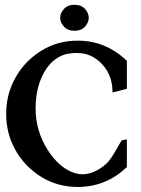

<svg xmlns="http://www.w3.org/2000/svg" viewBox="-20 -757 580 790"><path d="M286.6 -630.4Q258.8 -630.4 243.2 -647.5Q227.5 -664.6 227.5 -683.6Q227.5 -703.1 243.2 -720.2Q258.8 -737.3 286.6 -737.3Q314.5 -737.3 329.8 -720.2Q345.2 -703.1 345.2 -683.6Q345.2 -664.6 329.8 -647.5Q314.5 -630.4 286.6 -630.4ZM502 -183.6V-69.8Q417 12.2 299.8 12.2Q215.8 12.2 148.7 -29.8Q81.5 -71.8 43.5 -139.6Q5.4 -207.5 5.4 -288.6Q5.4 -369.6 43.5 -437.5Q81.5 -505.4 148.7 -547.6Q215.8 -589.8 299.8 -589.8Q414.6 -589.8 502 -506.8V-391.6L442.9 -376.5Q442.9 -426.8 422.1 -462.9Q401.4 -499 366.2 -520.5Q335.9 -539.1 295.4 -539.1Q275.4 -539.1 252.9 -534.7Q202.1 -521 169.9 -472.7Q126.5 -407.7 126.5 -310.5Q126.5 -218.3 176.3 -140.1Q210.9 -85.9 253.9 -60.1Q287.1 -40 319.8 -40Q356.4 -40 396 -66.4Q416.5 -80.1 430.7 -98.1Q445.3 -116.7 480.5 -179.7Z"/></svg>

Font: Quaaykop
Style: Bold
Weight: 700
Designer: Tup Wanders
Foundry: Free font, DO NOT SELL
Version: Version 1.00;July 31, 2023;FontCreator 11.5.0.2430 64-bit